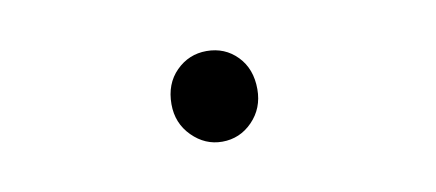

<svg xmlns="http://www.w3.org/2000/svg" viewBox="-30 -497 615 271"><g transform="rotate(-10 277.5 -362.0)"><path d="M272.5 -296.9Q248 -296.9 229.5 -315.4Q210.9 -334 210.9 -361.3Q210.9 -390.6 229 -408.7Q247.1 -426.8 272.5 -426.8Q298.8 -426.8 316.4 -408.7Q334 -390.6 334 -361.3Q334 -334 315.9 -315.4Q297.9 -296.9 272.5 -296.9Z"/></g></svg>

Font: Gen Shin Gothic Normal
Style: Regular
Weight: 300
Designer: [Source Han Sans]
Ryoko NISHIZUKA  (kana & ideographs); Paul D. Hunt (Latin, Greek & Cyrillic); Wenlong ZHANG  (bopomofo
Version: Version 1.002.20150607